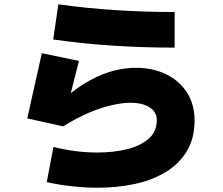

<svg xmlns="http://www.w3.org/2000/svg" viewBox="-20 -803 1040 895"><path d="M436 72Q378 72 317.5 65.5Q257 59 198 46L229 -118Q276 -106 329 -99Q382 -92 434 -92Q507 -92 570 -107Q633 -122 672 -155.5Q711 -189 711 -243Q711 -281 677.5 -302.5Q644 -324 588 -324Q551 -324 502 -313Q453 -302 395.5 -278Q338 -254 275 -214L107 -251L175 -555L348 -519L300 -330L281 -345Q344 -399 402 -430Q460 -461 512.5 -474Q565 -487 613 -487Q693 -487 755 -456.5Q817 -426 852 -371Q887 -316 887 -242Q887 -158 851 -98.5Q815 -39 752.5 -1Q690 37 608.5 54.5Q527 72 436 72ZM794 -581Q646 -581 502.5 -590.5Q359 -600 228 -619L252 -783Q378 -765 515 -756Q652 -747 794 -747Z"/></svg>

Font: Murecho Thin Black
Style: Regular
Weight: 900
Version: Version 1.010